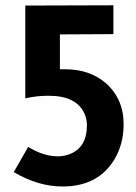

<svg xmlns="http://www.w3.org/2000/svg" viewBox="-20 -548 505 715"><path d="M212.9 146.5Q347.7 146.5 408.2 42Q440.4 -14.6 440.4 -85Q440.4 -180.7 373 -239.3Q314.5 -289.1 225.6 -290H203.1V-419.9L402.3 -420.9V-528.3L74.2 -527.3V-181.6Q114.3 -191.4 161.1 -191.4Q265.6 -191.4 294.9 -124Q303.7 -103.5 303.7 -82Q303.7 2 238.3 26.4Q217.8 34.2 194.3 34.2Q139.6 33.2 85 -1L31.2 92.8Q122.1 146.5 212.9 146.5Z"/></svg>

Font: Yaldevi Colombo
Style: Bold
Weight: 700
Designer: Sol Matas, Denzil Rajitha, Kosala Senevirathne and Pathum Egodawatta
Foundry: Mooniak
Version: Version 1.020 ; ttfautohint (v1.6)